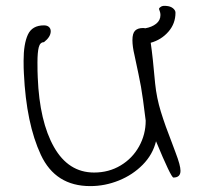

<svg xmlns="http://www.w3.org/2000/svg" viewBox="-20 -630 672 651"><path d="M564 -143Q566 -137 575 -113.5Q584 -90 588 -75Q592 -60 592 -51Q592 -28 568 -28Q560 -28 509 -151Q498 -106 464 -71.5Q430 -37 383 -18Q336 1 286 1Q168 1 118.5 -105Q69 -211 61 -381Q60 -396 60 -424Q60 -481 74.5 -512.5Q89 -544 129 -544Q140 -544 146 -538.5Q152 -533 152 -524Q152 -505 129 -487Q116 -487 111.5 -470Q107 -453 107 -418Q107 -386 108 -367Q114 -218 163 -131.5Q212 -45 299 -45Q349 -45 389 -69Q429 -93 451.5 -133.5Q474 -174 474 -221Q464 -303 458 -336Q452 -369 436 -443Q429 -472 429 -494Q429 -517 438 -526Q447 -535 465 -535Q470 -535 472 -534Q495 -538 509.5 -549.5Q524 -561 524 -579Q524 -588 519 -600Q521 -605 527 -608Q533 -611 543 -610Q558 -609 566.5 -602Q575 -595 575 -587Q575 -550 551 -522.5Q527 -495 491 -485Q498 -438 506 -347Q511 -298 525.5 -251Q540 -204 564 -143Z"/></svg>

Font: Indie Flower
Style: Regular
Weight: 400
Designer: Kimberly Geswein
Foundry: Kimberly Geswein
Version: Version 2.000